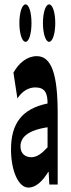

<svg xmlns="http://www.w3.org/2000/svg" viewBox="-20 -838 321 872"><path d="M109 14C143 14 173 -15 199 -57H201L204 0H242V-323C242 -501 214 -583 147 -583C104 -583 66 -553 41 -508L59 -391C80 -423 109 -441 140 -441C185 -441 196 -414 196 -368C81 -344 30 -279 30 -159C30 -64 63 14 109 14ZM68 -733C68 -686 80 -648 96 -648C112 -648 123 -686 123 -733C123 -781 112 -818 96 -818C80 -818 68 -781 68 -733ZM73 -173C73 -213 104 -246 196 -260V-169C170 -141 148 -124 122 -124C95 -124 73 -140 73 -173ZM175 -733C175 -686 187 -648 203 -648C219 -648 231 -686 231 -733C231 -781 219 -818 203 -818C187 -818 175 -781 175 -733Z"/></svg>

Font: 寒蝉无机体 CompactMedium
Style: Regular
Weight: 500
Width: 3
Designer: ChillTanhei {Warren2060}; 
Source Han Sans {Ryoko NISHIZUKA 西塚涼子 (kana, bopomofo & ideographs); Paul D. Hunt (Latin, Gre
Foundry: ChillType&Adobe
Version: Version 1.000;Glyphs 3.1.1 (3135)